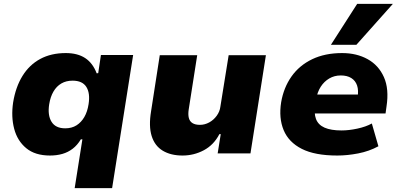

<svg xmlns="http://www.w3.org/2000/svg" viewBox="-20 -795 2070 995"><path d="M367 180 407 -73H399Q381 -43 357 -24.5Q333 -6 303.5 2.5Q274 11 239 11Q162 11 116 -27Q70 -65 53.5 -127.5Q37 -190 48 -264Q61 -344 96.5 -401.5Q132 -459 188.5 -489.5Q245 -520 321 -520Q382 -520 421.5 -494Q461 -468 481 -415L489 -416L503 -510H670L561 180ZM318 -130Q352 -130 376.5 -145.5Q401 -161 417 -188.5Q433 -216 439 -255Q448 -312 427.5 -344.5Q407 -377 356 -377Q323 -377 298 -362.5Q273 -348 257 -320.5Q241 -293 235 -255Q226 -198 247 -164Q268 -130 318 -130Z M926 11Q865 11 823.5 -14Q782 -39 766 -90Q750 -141 763 -219L808 -509H1002L958 -228Q954 -202 958.5 -184Q963 -166 977.5 -157Q992 -148 1016 -148Q1041 -148 1064 -160.5Q1087 -173 1103 -195Q1119 -217 1122 -242L1165 -509H1358L1278 0H1108L1124 -100H1117Q1088 -44 1036.5 -16.5Q985 11 926 11Z M1728 11Q1612 11 1544 -23.5Q1476 -58 1450 -120.5Q1424 -183 1437 -265Q1450 -341 1490.5 -398.5Q1531 -456 1597.5 -488Q1664 -520 1753 -520Q1828 -520 1885 -488.5Q1942 -457 1969.5 -395.5Q1997 -334 1983 -243L1978 -207H1582L1597 -305H1844L1833 -289Q1839 -327 1830.5 -352Q1822 -377 1800.5 -390.5Q1779 -404 1746 -404Q1713 -404 1686.5 -388.5Q1660 -373 1642.5 -346Q1625 -319 1618 -281L1614 -257Q1606 -209 1617.5 -178.5Q1629 -148 1662 -133.5Q1695 -119 1750 -119Q1788 -119 1832 -128.5Q1876 -138 1907 -155L1941 -37Q1893 -11 1836.5 0Q1780 11 1728 11ZM1695 -563 1831 -775H2016L1827 -563Z"/></svg>

Font: Nunito Sans 6pt Black
Style: Italic
Weight: 900
Italic angle: -9°
Version: Version 3.101;gftools[0.9.27]